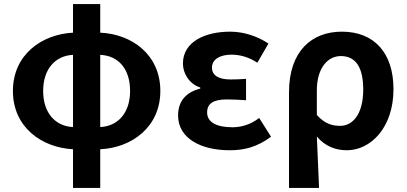

<svg xmlns="http://www.w3.org/2000/svg" viewBox="-20 -731 2018 952"><path d="M342 -101C256 -105 194 -169 194 -280C194 -391 256 -455 342 -459ZM342 201H477V9C632 2 775 -100 775 -280C775 -460 634 -562 477 -569V-711H342V-569C187 -561 44 -460 44 -280C44 -100 187 1 342 9ZM477 -459C566 -455 625 -391 625 -280C625 -169 563 -105 477 -101Z M1118 14C1191 14 1253 -1 1324 -53L1265 -146C1220 -111 1172 -100 1133 -100C1052 -100 1007 -126 1007 -173C1007 -219 1039 -238 1106 -238C1136 -238 1167 -236 1200 -234V-340C1174 -338 1147 -337 1124 -337C1062 -337 1031 -358 1031 -396C1031 -437 1071 -460 1128 -460C1173 -460 1217 -446 1256 -420L1311 -515C1256 -552 1188 -574 1121 -574C997 -574 887 -524 887 -416C887 -369 916 -316 973 -297V-292C908 -275 863 -235 863 -158C863 -46 975 14 1118 14Z M1413 201H1562C1558 114 1555 36 1551 -54C1594 -3 1648 14 1700 14C1817 14 1931 -97 1931 -289C1931 -468 1836 -574 1675 -574C1527 -574 1413 -479 1413 -273ZM1667 -107C1629 -107 1591 -116 1551 -161V-283C1551 -391 1603 -453 1670 -453C1746 -453 1781 -394 1781 -287C1781 -165 1729 -107 1667 -107Z"/></svg>

Font: Noto Sans TC
Style: Bold
Weight: 700
Designer: Ryoko NISHIZUKA 西塚涼子 (kana, bopomofo & ideographs); Paul D. Hunt (Latin, Greek & Cyrillic); Sandoll Communications 산돌커뮤니
Foundry: Adobe
Version: Version 2.004;hotconv 1.0.118;makeotfexe 2.5.65603